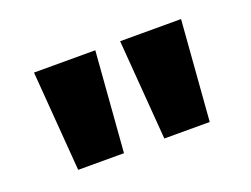

<svg xmlns="http://www.w3.org/2000/svg" viewBox="-55 -817 609 465"><g transform="rotate(-20 250.0 -585.0)"><path d="M60 -714 80 -456H198L218 -714ZM282 -714 302 -456H419L439 -714Z"/></g></svg>

Font: Noto Sans Thai Looped ExtraBold
Style: Regular
Weight: 800
Designer: Cadson Demak Team
Foundry: Cadson Demak Co., Ltd.
Version: Version 1.001